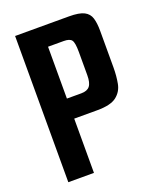

<svg xmlns="http://www.w3.org/2000/svg" viewBox="-120 -692 622 765"><g transform="rotate(-20 191.0 -310.0)"><path d="M36.9 -620H265.4Q308.4 -620 328.9 -609.5Q349.4 -599 355.9 -577.5Q362.4 -556 362.4 -524V-368Q362.4 -332 356.4 -300.5Q350.4 -269 325.4 -249.5Q300.4 -230 243.4 -230H145.6V0H36.9ZM206.7 -315.1Q231.9 -315.1 242.8 -328.9Q253.8 -342.6 253.8 -375.1V-473.4Q253.8 -512.7 245.5 -523.8Q237.3 -534.9 212.1 -534.9H145.6V-315.1Z"/></g></svg>

Font: Smooch Sans Thin
Style: Regular
Weight: 100
Designer: Robert E. Leuschke
Foundry: Robert E. Leuschke
Version: Version 1.010